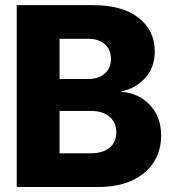

<svg xmlns="http://www.w3.org/2000/svg" viewBox="-20 -748 687 768"><path d="M46.9 0V-727.5H349.6Q470.7 -727.5 534.9 -676.3Q599.1 -625 599.1 -543Q599.1 -480 562.3 -437.7Q525.4 -395.5 463.9 -381.8V-380.9Q509.3 -377.9 545.7 -355.7Q582 -333.5 603.3 -295.2Q624.5 -256.8 624.5 -205.6Q624.5 -145.5 595 -99.1Q565.4 -52.7 509 -26.4Q452.6 0 371.6 0ZM218.3 -134.8H342.8Q390.6 -134.8 418 -157Q445.3 -179.2 445.3 -218.3Q445.3 -257.8 418.2 -281Q391.1 -304.2 343.8 -304.2H218.3ZM218.3 -432.1H333Q375 -432.1 399.4 -453.9Q423.8 -475.6 423.8 -512.7Q423.8 -549.3 399.4 -571Q375 -592.8 333 -592.8H218.3Z"/></svg>

Font: Inter Display ExtraBold
Style: Regular
Weight: 800
Designer: Rasmus Andersson
Foundry: rsms
Version: Version 4.000;git-a52131595